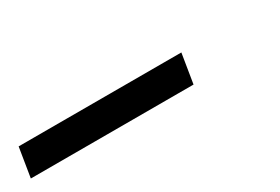

<svg xmlns="http://www.w3.org/2000/svg" viewBox="-6 -31 611 419"><g transform="rotate(-30 300.0 178.0)"><path d="M3 215 15 141H425L413 215Z"/></g></svg>

Font: Iosevka Plex Etoile
Style: Italic
Weight: 400
Italic angle: -9°
Designer: Belleve Invis
Foundry: Belleve Invis
Version: Version 25.1.1; ttfautohint (v1.8.4)